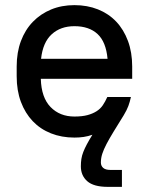

<svg xmlns="http://www.w3.org/2000/svg" viewBox="-20 -528 580 748"><path d="M400 200Q345 200 320 178Q295 156 295 120Q295 105 297 91.5Q299 78 304.5 64Q310 50 318.5 34Q327 18 340 -3Q323 3 306 5.5Q289 8 270 8Q220 8 178.5 -8.5Q137 -25 107.5 -56Q78 -87 61.5 -131Q45 -175 45 -231V-269Q45 -324 61.5 -368Q78 -412 108 -443Q138 -474 179 -491Q220 -508 270 -508Q320 -508 361.5 -491.5Q403 -475 432.5 -444Q462 -413 478.5 -368.5Q495 -324 495 -269V-221H139Q141 -148 177 -111Q213 -74 270 -74Q300 -74 320.5 -79.5Q341 -85 356 -94.5Q371 -104 380.5 -118Q390 -132 398 -150H490Q486 -131 480 -115Q474 -99 462 -79Q439 -42 422.5 -15Q406 12 395 33Q384 54 378.5 71Q373 88 373 105Q373 118 382 126Q391 134 410 134H455V200ZM270 -426Q216 -426 181.5 -394.5Q147 -363 140 -299H399Q393 -365 360 -395.5Q327 -426 270 -426Z"/></svg>

Font: PT Root UI Web Medium
Style: Regular
Weight: 500
Designer: Vitaly Kuzmin
Foundry: ParaType Ltd.
Version: Version 1.001W